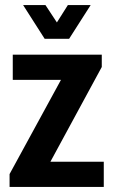

<svg xmlns="http://www.w3.org/2000/svg" viewBox="-20 -738 446 758"><path d="M71.2 -718.1H159.4L204.6 -649.4L248 -718.1H338L252.8 -584.7H156.4ZM389.7 -99.5V0H17.8V-50.8L220.7 -422.7H30.4V-522.2H381.8V-473.5L179 -99.5Z"/></svg>

Font: Puralecka Narrow
Style: Bold
Weight: 700
Designer: Hector Gatti, Marcela Romero, Pablo Cosgaya and Nicolas Silva
Version: Version 1.004;PS 001.004;hotconv 1.0.70;makeotf.lib2.5.58329